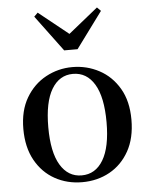

<svg xmlns="http://www.w3.org/2000/svg" viewBox="-57 -867 726 929"><g transform="rotate(-5 306.0 -402.0)"><path d="M305 16Q232 16 172.5 -17Q113 -50 78 -113Q43 -176 43 -265Q43 -354 79.5 -416Q116 -478 176 -510.5Q236 -543 305 -543Q375 -543 435 -511Q495 -479 531.5 -417Q568 -355 568 -265Q568 -175 533 -112.5Q498 -50 438.5 -17Q379 16 305 16ZM305 -17Q372 -17 409.5 -79.5Q447 -142 447 -263Q447 -385 409.5 -447.5Q372 -510 305 -510Q239 -510 201.5 -447.5Q164 -385 164 -263Q164 -142 201.5 -79.5Q239 -17 305 -17ZM161 -820 338 -678H273L449 -820L467 -802L338 -627H273L143 -802Z"/></g></svg>

Font: Noto Serif KR SemiBold
Style: Regular
Weight: 600
Designer: Ryoko NISHIZUKA 西塚涼子 (kana & ideographs); Frank Grießhammer (Latin, Greek & Cyrillic); Wenlong ZHANG 张文龙 (bopomofo); San
Foundry: Adobe
Version: Version 2.003-H1;hotconv 1.1.1;makeotfexe 2.6.0